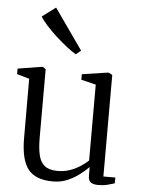

<svg xmlns="http://www.w3.org/2000/svg" viewBox="-57 -879 687 935"><g transform="rotate(5 286.0 -411.5)"><path d="M458 8.5Q435 8.5 422.2 -0.2Q409.5 -9 409.5 -33V-75Q392 -57 365.8 -37Q339.5 -17 307.2 -3.2Q275 10.5 237.5 10.5Q151.5 10.5 115.2 -36.2Q79 -83 79 -187.5L78.5 -477.5L18 -495V-522L132 -540.5H141L154.5 -531V-195.5Q154.5 -145 162.5 -111Q170.5 -77 192.2 -59.8Q214 -42.5 255.5 -42.5Q287.5 -42.5 315.2 -52.2Q343 -62 365.8 -76.8Q388.5 -91.5 404 -106.5V-477.5L332 -495V-522L455 -540.5H463.5L480 -531V-35H538.5L538 -6.5Q522 -1.5 502.8 3.5Q483.5 8.5 458 8.5ZM293.5 -616.5Q275 -627 248.8 -647.5Q222.5 -668 195 -693Q167.5 -718 145.5 -742.5Q123.5 -767 113 -785L179 -834.5L318.5 -636L294.5 -616.5Z"/></g></svg>

Font: Merriweather 72pt Light
Style: Regular
Weight: 300
Version: Version 2.100